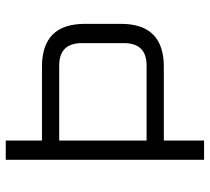

<svg xmlns="http://www.w3.org/2000/svg" viewBox="-51 -679 730 668"><g transform="rotate(-90 314.0 -345.0)"><path d="M92 0V-690H159V-564H416Q565 -564 565 -415V-289Q565 -140 416 -140H159V0ZM159 -200H420Q498 -200 498 -279V-425Q498 -504 420 -504H159Z"/></g></svg>

Font: Oxanium ExtraLight Light
Style: Regular
Weight: 300
Version: Version 2.000